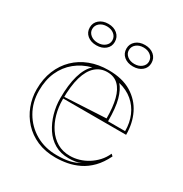

<svg xmlns="http://www.w3.org/2000/svg" viewBox="-171 -851 945 994"><g transform="rotate(30 301.5 -353.5)"><path d="M313 -515Q396 -515 450 -482Q504 -449 531 -394Q558 -339 558 -270H179V-280L428 -293Q428 -360 416 -407Q404 -454 378.5 -478.5Q353 -503 312 -503Q272 -503 242.5 -477Q213 -451 197.5 -398.5Q182 -346 182 -264Q182 -219 193.5 -177.5Q205 -136 227.5 -102.5Q250 -69 283 -49.5Q316 -30 360 -30Q387 -30 414 -38Q441 -46 465 -61Q489 -76 509 -97.5Q529 -119 542 -148L553 -138Q530 -91 500.5 -61Q471 -31 437 -14.5Q403 2 368 8.5Q333 15 299 15Q237 15 189 -6Q141 -27 107.5 -63.5Q74 -100 56.5 -146.5Q39 -193 39 -243Q39 -306 59.5 -356Q80 -406 116.5 -441.5Q153 -477 203 -496Q253 -515 313 -515ZM53 -243Q53 -174 85 -118.5Q117 -63 172.5 -31Q228 1 299 1Q343 1 374 -6Q405 -13 432 -29Q418 -22 399.5 -19Q381 -16 360 -16Q312 -16 276 -37Q240 -58 216.5 -94Q193 -130 180.5 -174Q168 -218 168 -264Q168 -344 184 -400Q200 -456 232 -485Q178 -471 137.5 -438Q97 -405 75 -356Q53 -307 53 -243ZM442 -284H544Q544 -334 526.5 -375Q509 -416 475.5 -444.5Q442 -473 393 -485Q416 -459 429 -412Q442 -365 442 -284ZM411 -722Q444 -722 465 -704Q486 -686 486 -657Q486 -629 465 -611.5Q444 -594 411 -594Q378 -594 357 -611.5Q336 -629 336 -658Q336 -686 357 -704Q378 -722 411 -722ZM411 -609Q437 -609 454 -623Q471 -637 471 -657Q471 -679 454 -693Q437 -707 411 -707Q385 -707 368 -693Q351 -679 351 -657Q351 -637 368 -623Q385 -609 411 -609ZM192 -722Q225 -722 246 -704Q267 -686 267 -657Q267 -629 246 -611.5Q225 -594 192 -594Q159 -594 138 -611.5Q117 -629 117 -658Q117 -686 138 -704Q159 -722 192 -722ZM192 -609Q218 -609 235 -623Q252 -637 252 -657Q252 -679 235 -693Q218 -707 192 -707Q166 -707 149 -693Q132 -679 132 -657Q132 -637 149 -623Q166 -609 192 -609Z"/></g></svg>

Font: Kalnia Glaze Thin Medium
Style: Regular
Weight: 500
Version: Version 1.110